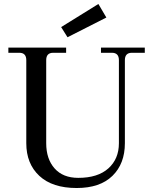

<svg xmlns="http://www.w3.org/2000/svg" viewBox="-20 -939 759 964"><path d="M365 5Q243 5 177.5 -56Q112 -117 112 -220V-637Q112 -674 77 -674H22V-700H312V-674H247Q212 -674 212 -637V-220Q212 -141 254 -93.5Q296 -46 373 -46Q471 -46 524 -93.5Q577 -141 577 -220V-637Q577 -674 542 -674H487V-700H707V-674H642Q607 -674 607 -637V-220Q607 -117 544.5 -56Q482 5 365 5ZM474 -919 514 -851 319 -752 287 -803Z"/></svg>

Font: Bentinck
Style: Regular
Weight: 400
Designer: Jörg Drees
Foundry: Jörg Drees
Version: Version 1.000; ttfautohint (v1.8.4.7-5d5b)